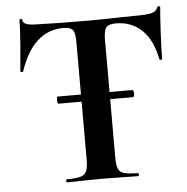

<svg xmlns="http://www.w3.org/2000/svg" viewBox="-49 -702 730 750"><g transform="rotate(-5 316.0 -327.0)"><path d="M173 -323Q173 -337 177 -337H470Q472 -337 473.5 -332.5Q475 -328 475 -323Q475 -318 473.5 -313.5Q472 -309 470 -309H177Q173 -309 173 -323ZM51 -447Q50 -444 45 -444.5Q40 -445 40 -448Q44 -488 49 -551.5Q54 -615 54 -647Q54 -652 59.5 -652Q65 -652 65 -647Q65 -625 122 -625Q208 -622 323 -622Q382 -622 448 -624L516 -625Q554 -625 571.5 -630Q589 -635 594 -650Q595 -654 600.5 -654Q606 -654 606 -650Q603 -620 599.5 -554Q596 -488 596 -448Q596 -445 591 -445Q586 -445 585 -448Q570 -525 529 -563.5Q488 -602 428 -602Q399 -602 389.5 -589.5Q380 -577 380 -542V-81Q380 -50 386 -36Q392 -22 409 -17Q426 -12 463 -12Q466 -12 466 -6Q466 0 463 0Q427 0 406 -1L323 -2L242 -1Q221 0 184 0Q181 0 181 -6Q181 -12 184 -12Q220 -12 237.5 -17Q255 -22 261.5 -36.5Q268 -51 268 -81V-544Q268 -578 259 -590Q250 -602 222 -602Q103 -602 51 -447Z"/></g></svg>

Font: Cormorant Infant
Style: Bold
Weight: 700
Designer: Christian Thalmann (Catharsis Fonts)
Foundry: Catharsis Fonts
Version: Version 4.000